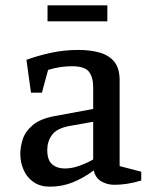

<svg xmlns="http://www.w3.org/2000/svg" viewBox="-20 -688 567 719"><path d="M166 11Q131 11 106 -6Q81 -23 68.5 -51.5Q56 -80 56 -112Q56 -137 65 -166Q74 -195 102 -219Q130 -243 183 -253L329 -280V-360Q329 -399 313 -419.5Q297 -440 249 -440Q228 -440 204.5 -436.5Q181 -433 160 -426L137 -341H96L79 -464Q123 -480 172 -490.5Q221 -501 273 -501Q320 -501 355 -490.5Q390 -480 409 -455.5Q428 -431 428 -387V-66L509 -45V-12Q479 -3 454.5 0.5Q430 4 408 4Q381 4 359 -9Q337 -22 331 -50Q294 -22 253.5 -5.5Q213 11 166 11ZM223 -57Q250 -57 279.5 -68Q309 -79 329 -91V-232L239 -216Q192 -207 174.5 -182.5Q157 -158 157 -127Q157 -88 175.5 -72.5Q194 -57 223 -57ZM158 -608V-668H382V-608Z"/></svg>

Font: Manuale Medium
Style: Regular
Weight: 500
Designer: Eduardo Tunni / Pablo Cosgaya
Foundry: Eduardo Tunni / Pablo Cosgaya
Version: Version 1.002